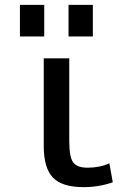

<svg xmlns="http://www.w3.org/2000/svg" viewBox="-20 -760 526 790"><path d="M265 -520V-180Q265 -114 281 -92Q297 -70 340 -70Q390 -70 430 -88L444 -10Q387 10 324 10Q236 10 198 -29Q160 -68 160 -160V-520ZM262 -610V-740H362V-610ZM62 -610V-740H162V-610Z"/></svg>

Font: M PLUS 1p Medium
Style: Regular
Weight: 500
Version: Version 1.062